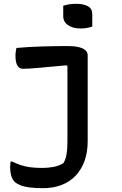

<svg xmlns="http://www.w3.org/2000/svg" viewBox="-20 -785 640 1005"><path d="M333 -544Q367 -544 391 -538.5Q415 -533 427 -522Q439 -511 439 -495Q439 -445 439 -400.5Q439 -356 439 -313.5Q439 -271 439 -228.5Q439 -186 439 -141Q439 -96 439 -47Q439 12 422.5 57.5Q406 103 375.5 135Q345 167 301.5 183.5Q258 200 205 200Q164 200 134 196Q104 192 85 184Q66 176 56 166Q44 154 38.5 133.5Q33 113 33 90Q33 82 34 74Q35 66 36 60H42Q67 72 89.5 79.5Q112 87 139 90.5Q166 94 203 94Q230 94 258.5 89Q287 84 312 69Q321 54 325 38Q329 22 331 1Q333 -20 333 -50Q333 -105 333 -152Q333 -199 333 -245Q333 -291 333 -338Q333 -385 333 -440L327 -443Q280 -439 243.5 -435.5Q207 -432 179 -429.5Q151 -427 131.5 -426Q112 -425 99 -425Q81 -425 71 -442Q61 -459 61 -493Q61 -505 62.5 -515.5Q64 -526 66 -534Q98 -537 134 -539Q170 -541 205 -542Q240 -543 273 -543.5Q306 -544 333 -544ZM311 -755Q317 -757 325.5 -759Q334 -761 343 -762.5Q352 -764 361.5 -764.5Q371 -765 380 -765Q417 -765 440 -752.5Q463 -740 463 -710V-646Q457 -644 449.5 -642Q442 -640 434 -638.5Q426 -637 417.5 -636.5Q409 -636 400 -636Q361 -636 336 -653.5Q311 -671 311 -700Z"/></svg>

Font: Recursive Monospace Casual Medium
Style: Regular
Weight: 500
Version: Version 1.047